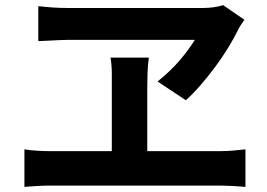

<svg xmlns="http://www.w3.org/2000/svg" viewBox="-20 -739 1040 747"><path d="M248 -584Q233 -584 212.5 -583Q192 -582 173 -581Q151 -580 129 -579V-715Q155 -712 183.5 -710Q212 -708 238 -708H771Q813 -708 848 -719L931 -662Q923 -651 916.5 -641Q910 -631 905 -620Q890 -590 867.5 -553Q845 -516 817.5 -479Q790 -442 760.5 -408Q731 -374 703 -349L593 -422Q642 -461 678.5 -503.5Q715 -546 738 -584ZM839 -151Q866 -151 890.5 -153.5Q915 -156 935 -158V-12Q912 -14 884 -15.5Q856 -17 839 -17H176Q153 -17 127 -15.5Q101 -14 75 -12V-158Q100 -154 126.5 -152.5Q153 -151 176 -151H415V-400Q415 -425 415 -454.5Q415 -484 410 -515H559Q555 -484 554 -454.5Q553 -425 553 -399V-151Z"/></svg>

Font: SpoqaHanSansJP-Bold
Style: Regular
Weight: 700
Designer: [Source Han Sans]
Ryoko NISHIZUKA  (kana & ideographs); Paul D. Hunt (Latin, Greek & Cyrillic); Wenlong ZHANG  (bopomofo
Foundry: Spoqa (http://bi.spoqa.com)
Version: Version 1.002.20150607